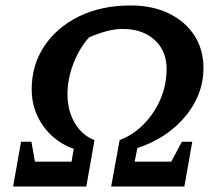

<svg xmlns="http://www.w3.org/2000/svg" viewBox="-20 -683 803 703"><path d="M28 0 57 -164H95L108 -91H242L250 -138Q180 -163 138 -222Q96 -281 96 -356Q96 -445 142.5 -514.5Q189 -584 270.5 -623.5Q352 -663 458 -663Q538 -663 598 -634Q658 -605 691.5 -553.5Q725 -502 725 -434Q725 -369 695 -311.5Q665 -254 610.5 -209.5Q556 -165 483 -141L473 -91H607L646 -164H684L655 0H387L418 -170Q468 -189 507 -229Q546 -269 568 -321Q590 -373 590 -430Q590 -497 546 -537Q502 -577 428 -577Q402 -577 371 -569Q340 -561 306 -546Q270 -506 248.5 -449.5Q227 -393 227 -338Q227 -278 254 -232.5Q281 -187 326 -170L296 0Z"/></svg>

Font: Piazzolla SemiBold
Style: Italic
Weight: 600
Italic angle: -11.3°
Designer: Juan Pablo del Peral
Foundry: Huerta Tipografica
Version: Version 1.330